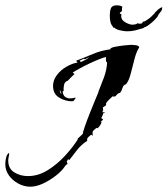

<svg xmlns="http://www.w3.org/2000/svg" viewBox="-97 -635 632 724"><path d="M17 69Q-6 69 -27.5 57.5Q-49 46 -63 27Q-77 8 -77 -16Q-77 -27 -74.5 -38.5Q-72 -50 -65 -58L-62 -55Q-63 -48 -64.5 -42Q-66 -36 -66 -30Q-66 1 -43 15Q-20 29 8 29Q47 29 82.5 7Q118 -15 147.5 -47Q177 -79 196 -109V-112L215 -130Q215 -135 222.5 -157Q230 -179 241 -206.5Q252 -234 261.5 -257Q271 -280 274 -287V-289Q285 -316 295 -343Q305 -370 307 -399Q303 -401 302.5 -408.5Q302 -416 303 -420Q296 -419 278 -412Q260 -405 239 -395Q218 -385 201 -375.5Q184 -366 177 -361L184 -356Q177 -350 171 -343.5Q165 -337 159 -331Q147 -327 144.5 -315Q142 -303 143 -292L139 -290Q141 -275 149 -269.5Q157 -264 167 -264Q177 -264 187 -267L188 -265L181 -255L175 -253Q149 -253 126 -267Q103 -281 103 -311Q103 -333 117.5 -352Q132 -371 153.5 -383.5Q175 -396 195 -399V-400L190 -406Q222 -418 253.5 -431.5Q285 -445 319 -449V-450Q319 -455 336.5 -458.5Q354 -462 373.5 -464Q393 -466 399 -466Q404 -466 415.5 -464.5Q427 -463 428 -456Q418 -442 410.5 -413.5Q403 -385 396 -357.5Q389 -330 378 -317Q369 -316 365 -303.5Q361 -291 356 -285Q348 -284 342 -276Q336 -268 328 -272Q321 -266 314.5 -259.5Q308 -253 303 -246V-238L291 -230L292 -220L289 -212L298 -211V-209H293Q292 -204 289.5 -199.5Q287 -195 285 -190L292 -184L282 -175L286 -176Q285 -169 280.5 -162.5Q276 -156 271 -151L267 -153Q260 -147 256 -143.5Q252 -140 252 -132Q252 -127 253 -123L247 -127Q241 -123 235.5 -117.5Q230 -112 232 -104Q210 -90 194.5 -70.5Q179 -51 164 -31L160 -35L155 -26L156 -21L158 -18L148 -9V-8Q136 10 113.5 27.5Q91 45 65.5 57Q40 69 17 69ZM208 -401Q216 -405 223.5 -408.5Q231 -412 238 -418V-419Q234 -417 230.5 -415Q227 -413 222 -411L220 -414L203 -406ZM135 -281 130 -294H128Q129 -290 130 -286.5Q131 -283 135 -281ZM350 -522Q349 -523 348.5 -522.5Q348 -522 347 -523Q346 -523 345 -524Q344 -525 343 -525L337 -528L334 -531Q333 -532 332.5 -531Q332 -530 330 -531L327 -537Q321 -543 319 -555Q318 -559 317.5 -564.5Q317 -570 317 -577Q317 -584 318 -591Q319 -598 321 -603Q321 -605 324 -608Q330 -615 343 -615Q352 -615 359 -612.5Q366 -610 364 -608Q363 -606 363 -603.5Q363 -601 363 -596Q363 -592 359 -590Q355 -588 355 -586Q354 -583 356.5 -583Q359 -583 360 -581Q361 -580 360.5 -578Q360 -576 360 -574Q360 -559 377 -550Q394 -541 404 -542Q406 -542 412.5 -543Q419 -544 421 -547Q423 -549 424 -547Q425 -545 426 -546Q432 -545 432 -545.5Q432 -546 435 -547Q437 -547 437.5 -546.5Q438 -546 439 -547Q440 -548 440 -550Q439 -553 450 -555Q458 -560 465.5 -565.5Q473 -571 481 -580L484 -582Q485 -584 486.5 -586.5Q488 -589 490 -590Q500 -601 507.5 -605Q515 -609 515 -607Q514 -603 514 -601Q514 -599 513 -598Q512 -594 510 -592Q508 -590 506 -587Q500 -580 498.5 -575.5Q497 -571 489 -563L480 -554Q477 -551 471 -546.5Q465 -542 464 -541L460 -538Q459 -537 457.5 -537Q456 -537 455 -535Q454 -533 452 -533.5Q450 -534 448 -532Q447 -531 446 -531Q445 -531 443 -529Q442 -528 440 -528Q427 -524 413 -520.5Q399 -517 384 -517Q375 -517 366.5 -518.5Q358 -520 350 -522Z"/></svg>

Font: Kolker Brush
Style: Regular
Weight: 400
Designer: Robert E. Leuschke
Foundry: Robert E. Leuschke
Version: Version 1.010; ttfautohint (v1.8.3)